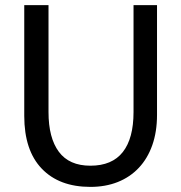

<svg xmlns="http://www.w3.org/2000/svg" viewBox="-20 -720 710 752"><path d="M503 -700H595V-270Q595 -204 576.5 -151.5Q558 -99 523.5 -62.5Q489 -26 441 -7Q393 12 334 12Q212 12 143.5 -59.5Q75 -131 75 -266V-700H170V-281Q170 -180 210.5 -125.5Q251 -71 334 -71Q419 -71 461 -124.5Q503 -178 503 -281Z"/></svg>

Font: ABeeZee
Style: Regular
Weight: 400
Designer: Anja Meiners
Foundry: Anja Meiners
Version: Version 1.001